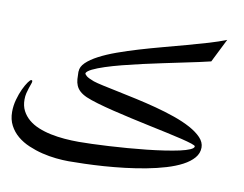

<svg xmlns="http://www.w3.org/2000/svg" viewBox="-72 -775 1062 837"><g transform="rotate(10 459.0 -356.5)"><path d="M254.9 -429.2Q254.9 -450.2 274.4 -469Q293.9 -487.8 326.9 -505.1Q359.9 -522.5 403.8 -538.3Q447.8 -554.2 497.1 -568.8Q546.4 -583.5 598.6 -597.4Q650.9 -611.3 700 -624.8Q749 -638.2 792.7 -651.1Q836.4 -664.1 869.1 -677.2L816.9 -572.8Q797.9 -567.9 765.6 -561Q733.4 -554.2 693.8 -545.9Q654.3 -537.6 609.9 -528.3Q565.4 -519 521.2 -509Q477.1 -499 436.3 -488.5Q395.5 -478 363.5 -467.5Q331.5 -457 310.5 -446.8Q289.6 -436.5 285.6 -427.2Q285.6 -421.9 294.2 -414.8Q302.7 -407.7 327.6 -398.4Q341.8 -393.6 371.3 -387.2Q400.9 -380.9 439.7 -372.8Q478.5 -364.7 523.2 -355Q567.9 -345.2 612.3 -333.5Q656.7 -321.8 698 -307.4Q739.3 -293 770.8 -275.9Q802.2 -258.8 821.3 -238.8Q840.3 -218.8 840.3 -195.3Q840.3 -169.9 822.8 -149.4Q805.2 -128.9 775.1 -113Q745.1 -97.2 705.1 -85.2Q665 -73.2 619.9 -64.7Q574.7 -56.2 527.3 -50.5Q480 -44.9 434.8 -41.7Q389.6 -38.6 349.6 -37.4Q309.6 -36.1 279.8 -36.1Q254.4 -36.1 223.6 -39.3Q192.9 -42.5 161.9 -50Q130.9 -57.6 101.6 -70.1Q72.3 -82.5 49.8 -101.3Q27.3 -120.1 13.7 -146Q0 -171.9 0 -205.6Q0 -233.4 7.6 -260.5Q15.1 -287.6 25.1 -308.8Q35.2 -330.1 44.7 -343.3Q54.2 -356.4 58.6 -356.4Q63.5 -356.4 63.5 -351.1Q63.5 -346.7 60.5 -338.9Q57.6 -331.1 54 -320.3Q50.3 -309.6 47.1 -296.4Q43.9 -283.2 43.9 -268.1Q43.9 -239.7 54.9 -218.5Q65.9 -197.3 84.7 -181.4Q103.5 -165.5 129.2 -155Q154.8 -144.5 184.1 -138.4Q213.4 -132.3 245.4 -129.6Q277.3 -127 308.6 -127Q332 -127 366.2 -128.2Q400.4 -129.4 440.2 -131.6Q480 -133.8 522.7 -137.2Q565.4 -140.6 606.7 -145Q647.9 -149.4 684.8 -155Q721.7 -160.6 749.8 -166.7Q777.8 -172.9 794.2 -180.2Q810.5 -187.5 810.5 -195.3Q810.5 -199.2 793.5 -204.8Q776.4 -210.4 747.6 -217.5Q718.8 -224.6 680.7 -232.7Q642.6 -240.7 600.6 -249.8Q558.6 -258.8 515.6 -268.3Q472.7 -277.8 433.6 -287.4Q394.5 -296.9 362.3 -306.4Q330.1 -315.9 309.6 -324.7Q290 -333.5 278.8 -344Q267.6 -354.5 262.2 -367.2Q256.8 -379.9 255.6 -395.3Q254.4 -410.6 254.4 -429.2Z"/></g></svg>

Font: XB Niloofar
Style: Regular
Weight: 400
Designer: Behnam
Foundry: Irmug
Version: Version 7.201 2008